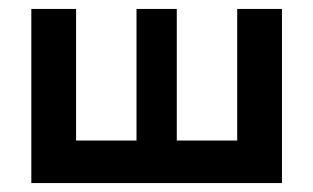

<svg xmlns="http://www.w3.org/2000/svg" viewBox="-20 -409 700 429"><path d="M510 -389H610V0H50V-389H150V-95H285V-389H375V-95H510Z"/></svg>

Font: MB Grotesk
Style: Regular
Weight: 400
Designer: Nawras Khrais
Foundry: Nawras Khrais
Version: Version 1.000;PS 001.000;hotconv 1.0.88;makeotf.lib2.5.64775